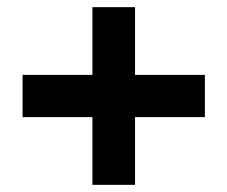

<svg xmlns="http://www.w3.org/2000/svg" viewBox="-20 -516 635 536"><path d="M238 0V-189H43V-307H238V-496H357V-307H552V-189H357V0Z"/></svg>

Font: Atkinson Hyperlegible Next
Style: Bold
Weight: 700
Designer: Elliott Scott, Megan Eiswerth, Linus Boman, Theodore Petrosky, Letters from Sweden
Foundry: Applied Design Works, Letters from Sweden
Version: Version 2.001